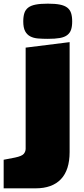

<svg xmlns="http://www.w3.org/2000/svg" viewBox="-80 -830 460 1048"><path d="M114 198H-60V42L2 30Q40 22 50 9.5Q60 -3 60 -18V-570L300 -600V0Q300 98 252.5 148Q205 198 114 198ZM47 -713Q47 -740 53 -758.5Q59 -777 74 -788.5Q89 -800 115 -805Q141 -810 181 -810Q221 -810 246.5 -805Q272 -800 287 -788.5Q302 -777 308 -758.5Q314 -740 314 -713Q314 -686 308 -668Q302 -650 287 -638.5Q272 -627 246.5 -622.5Q221 -618 181 -618Q152 -618 127.5 -620Q103 -622 85 -631.5Q67 -641 57 -660Q47 -679 47 -713Z"/></svg>

Font: Black Han Sans
Style: Regular
Weight: 400
Width: 7
Designer: ZESSTYPE
Foundry: ZESSTYPE
Version: Version 1.00